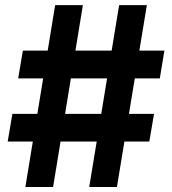

<svg xmlns="http://www.w3.org/2000/svg" viewBox="-20 -748 689 768"><path d="M336.9 0 456.5 -727.5H567.4L447.7 0ZM10.8 -182 29.6 -292.6H596.1L577.3 -182ZM81.5 0 200.6 -727.5H311.5L192.4 0ZM52.7 -434.4 71.5 -545.6H637.6L619.3 -434.4Z"/></svg>

Font: Adwaita Sans
Style: Regular
Weight: 400
Designer: Rasmus Andersson
Foundry: rsms
Version: Version 4.001;git-9221beed3